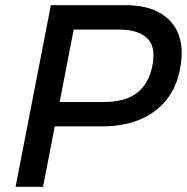

<svg xmlns="http://www.w3.org/2000/svg" viewBox="-20 -720 720 740"><path d="M40 0 176 -700H463Q544 -700 596 -670.5Q648 -641 668.5 -586.5Q689 -532 674 -455Q661 -384 621 -334.5Q581 -285 518.5 -259Q456 -233 374 -233H191L146 0ZM210 -327H380Q463 -327 508 -362Q553 -397 567 -465Q582 -540 547 -573Q512 -606 439 -606H264Z"/></svg>

Font: REM
Style: Italic
Weight: 400
Italic angle: -11°
Designer: Octavio Pardo
Foundry: Ashler Design
Version: Version 1.005;gftools[0.9.28]